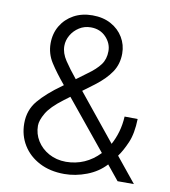

<svg xmlns="http://www.w3.org/2000/svg" viewBox="-83 -806 787 888"><g transform="rotate(10 310.5 -362.5)"><path d="M278.1 9.9Q210.9 9.9 160.9 -16.2Q110.8 -42.3 83.1 -87.4Q55.4 -132.5 55.4 -189.3Q55.4 -251.1 93 -296Q130.7 -340.9 198.5 -389.2L205.3 -394.2Q163 -445 137.1 -485.6Q111.2 -526.3 111.2 -574.2Q111.2 -620.7 132.8 -657.1Q154.5 -693.5 192.6 -714.5Q230.8 -735.4 280.2 -735.4Q330.6 -735.4 367.7 -715Q404.8 -694.6 425.2 -660.3Q445.7 -626.1 445.7 -584.9Q445.7 -535.5 420.3 -497.5Q394.9 -459.5 346.6 -422.9L293.3 -383.2L469.8 -165.5Q485.4 -193.9 495.2 -227.6Q505 -261.4 507.1 -300.1L568.5 -299.4Q566.8 -231.2 547.8 -187.3Q528.8 -143.5 508.9 -116.8L603.7 0H527L470.9 -68.9Q435.4 -30.2 382.8 -10.1Q330.3 9.9 278.1 9.9ZM432.9 -115.8 244.3 -346.6 214.5 -324.2Q160.2 -283.4 139.9 -248.6Q119.7 -213.8 119.7 -189.3Q119.7 -150.9 139.7 -118.6Q159.8 -86.3 195 -66.8Q230.1 -47.2 275.9 -46.9Q367.9 -47.6 432.9 -115.8ZM254.6 -431.1 304 -467.7Q342 -494.7 361.5 -521Q381 -547.2 381 -584.9Q381 -621.4 353.5 -650.4Q326 -679.3 282.3 -679.3Q252.1 -679.3 228 -663.9Q203.8 -648.4 189.8 -624.3Q175.8 -600.1 175.8 -573.5Q175.8 -540.1 198.2 -506.4Q220.5 -472.7 254.6 -431.1Z"/></g></svg>

Font: Inter Zeller Light
Style: Regular
Weight: 300
Designer: Rasmus Andersson; Joe Bland
Foundry: zeller
Version: Version 3.015;git-dec3a8cb1